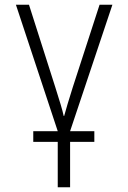

<svg xmlns="http://www.w3.org/2000/svg" viewBox="-20 -552 540 808"><path d="M120 45V0H223L47 -532H102L213 -184Q227 -140 235.5 -111.5Q244 -83 248 -64H250Q255 -83 264.5 -114.5Q274 -146 286 -184L399 -532H453L275 0H377V45H275V236H223V45Z"/></svg>

Font: Noto Sans Mono ExtraCondensed Light
Style: Regular
Weight: 300
Width: 2
Designer: Monotype Design Team
Foundry: Monotype Imaging Inc.
Version: Version 2.014; ttfautohint (v1.8.4.7-5d5b)